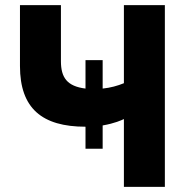

<svg xmlns="http://www.w3.org/2000/svg" viewBox="-20 -730 732 750"><path d="M464 -710V-405C440 -395 411 -387 381 -384V-495H314V-384C242 -393 218 -427 218 -491V-710H58V-472C58 -307 144 -235 314 -235V-149H381V-240C428 -248 456 -261 464 -265V0H624V-710Z"/></svg>

Font: FIGSv2-sans-serif ExtraBold
Style: Regular
Weight: 800
Designer: Matt McInerney, Pablo Impallari, Rodrigo Fuenzalida,Mirko Velimirovic
Foundry: Matt McInerney, Pablo Impallari, Rodrigo Fuenzalida
Version: Version 4.021;hotconv 1.0.109;makeotfexe 2.5.65596